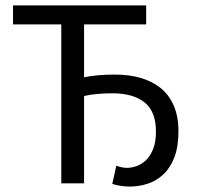

<svg xmlns="http://www.w3.org/2000/svg" viewBox="-20 -676 727 708"><path d="M458 12Q441 12 423 9Q405 6 394 2L409 -65Q416 -62 427 -59.5Q438 -57 448 -57Q466 -57 485 -64Q504 -71 519.5 -86.5Q535 -102 545 -127.5Q555 -153 555 -191Q555 -265 513 -298.5Q471 -332 394 -332Q365 -332 338 -329.5Q311 -327 290 -322V0H206V-586H28V-656H519V-586H290V-391Q314 -396 342.5 -398.5Q371 -401 405 -401Q455 -401 497.5 -389Q540 -377 571.5 -352Q603 -327 620.5 -287Q638 -247 638 -192Q638 -135 623 -96Q608 -57 582.5 -33Q557 -9 524.5 1.5Q492 12 458 12Z"/></svg>

Font: Processing Sans Pro
Style: Regular
Weight: 400
Designer: Paul D. Hunt
Foundry: Adobe Systems Incorporated
Version: Version 2.020;PS 2.000;hotconv 1.0.86;makeotf.lib2.5.63406